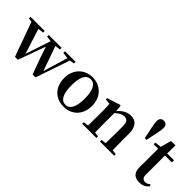

<svg xmlns="http://www.w3.org/2000/svg" viewBox="80 -1714 2625 2625"><g transform="rotate(45 1392.0 -402.0)"><path d="M865 -535H660V-503L750 -491L643 -134L517 -493L595 -503V-535H346V-503L425 -494L303 -128L187 -495L268 -503V-535H-6V-503L51 -496L231 3H287L431 -395C455 -315 491 -215 572 3H628L797 -492L865 -503Z M1181 16C1334 16 1451 -89 1451 -269C1451 -449 1326 -551 1181 -551C1035 -551 911 -448 911 -269C911 -90 1026 16 1181 16ZM1181 -21C1098 -21 1052 -102 1052 -268C1052 -433 1098 -514 1181 -514C1262 -514 1310 -433 1310 -268C1310 -102 1262 -21 1181 -21Z M2078 -39C2077 -96 2076 -178 2076 -235V-357C2076 -491 2017 -551 1923 -551C1858 -551 1796 -523 1733 -450L1726 -541L1712 -550L1520 -489V-464L1599 -456C1602 -408 1603 -372 1603 -307V-235C1603 -180 1602 -97 1601 -40L1528 -31V0H1802V-31L1737 -39C1736 -96 1735 -180 1735 -235V-415C1784 -460 1829 -480 1866 -480C1920 -480 1945 -450 1945 -363V-235C1945 -178 1944 -96 1942 -40L1872 -31V0H2146V-31Z M2289 -820C2247 -820 2221 -795 2221 -745C2221 -700 2241 -621 2248 -579L2272 -466H2305L2329 -579C2337 -621 2356 -699 2356 -745C2356 -795 2330 -820 2289 -820Z M2771 -74C2744 -54 2726 -44 2700 -44C2660 -44 2635 -67 2635 -123V-493H2768V-535H2636L2639 -693H2553L2510 -536L2417 -526V-493H2503V-231C2503 -191 2502 -163 2502 -131C2502 -29 2553 16 2645 16C2713 16 2760 -10 2789 -55Z"/></g></svg>

Font: Source Han Serif
Style: Bold
Weight: 700
Designer: Ryoko NISHIZUKA 西塚涼子 (kana & ideographs); Frank Grießhammer (Latin, Greek & Cyrillic); Wenlong ZHANG 张文龙 (bopomofo); San
Foundry: Adobe Systems Incorporated
Version: Version 1.001;PS 1.001;hotconv 16.6.54;makeotf.lib2.5.65590